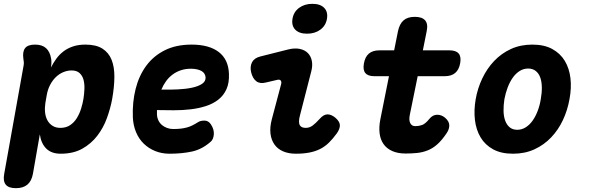

<svg xmlns="http://www.w3.org/2000/svg" viewBox="-62 -793 3082 1003"><path d="M204 -440Q216 -464 232 -486Q248 -508 269.5 -524.5Q291 -541 319.5 -550.5Q348 -560 384 -560Q440 -560 473 -539Q506 -518 521 -480.5Q536 -443 535.5 -390.5Q535 -338 524 -276Q515 -227 496.5 -176Q478 -125 446 -83.5Q414 -42 367.5 -16Q321 10 255 10Q207 10 180 -16.5Q153 -43 146 -91L110 115Q103 153 81 171.5Q59 190 21 190Q-17 190 -32 171.5Q-47 153 -40 115L61 -449Q63 -459 62.5 -468Q62 -477 60 -487Q55 -524 69.5 -542Q84 -560 121 -560Q158 -560 178.5 -541.5Q199 -523 205 -487Q207 -478 206.5 -463.5Q206 -449 204 -440ZM312 -425Q290 -425 268.5 -416Q247 -407 229.5 -390Q212 -373 199.5 -349Q187 -325 182 -295L175 -255Q171 -229 173.5 -205.5Q176 -182 186 -164Q196 -146 213 -135.5Q230 -125 253 -125Q283 -125 304 -139Q325 -153 339 -175.5Q353 -198 361.5 -225Q370 -252 374 -277Q378 -302 379 -328Q380 -354 374.5 -375.5Q369 -397 354 -411Q339 -425 312 -425Z M1040 -143Q1057 -117 1055 -91Q1053 -65 1039 -53Q994 -13 941.5 -1.5Q889 10 823 10Q783 10 748.5 -4Q714 -18 688.5 -43Q663 -68 648.5 -103Q634 -138 632 -180Q629 -259 646.5 -328.5Q664 -398 702 -449.5Q740 -501 799 -530.5Q858 -560 939 -560Q1030 -560 1080.5 -521.5Q1131 -483 1134 -408Q1136 -360 1121 -327Q1106 -294 1078.5 -272.5Q1051 -251 1014 -239Q977 -227 934.5 -222Q892 -217 846.5 -217Q801 -217 758 -218V-194Q759 -177 766 -163Q773 -149 784.5 -139.5Q796 -130 811 -124.5Q826 -119 842 -119Q865 -119 882 -121Q899 -123 914 -127Q929 -131 943 -138Q957 -145 973 -155Q985 -163 1006 -163Q1027 -163 1040 -143ZM781 -325Q825 -324 867 -326Q909 -328 941.5 -335Q974 -342 993.5 -355Q1013 -368 1012 -389Q1011 -400 1005.5 -408.5Q1000 -417 990 -422.5Q980 -428 966 -431Q952 -434 935 -434Q907 -434 883 -426Q859 -418 839.5 -403.5Q820 -389 805.5 -369Q791 -349 781 -325Z M1327 -362Q1296 -354 1277 -368.5Q1258 -383 1250 -415Q1243 -445 1254.5 -467.5Q1266 -490 1298 -498L1445 -535Q1478 -543 1504 -537.5Q1530 -532 1546 -516Q1562 -500 1567 -475Q1572 -450 1564 -420L1506 -194Q1500 -173 1500 -159.5Q1500 -146 1504.5 -138.5Q1509 -131 1517 -128Q1525 -125 1535 -125Q1555 -125 1571 -137Q1587 -149 1608 -172Q1628 -195 1648 -195.5Q1668 -196 1690 -178Q1713 -158 1713.5 -139Q1714 -120 1698 -97Q1677 -68 1656 -47.5Q1635 -27 1610 -14.5Q1585 -2 1554 4Q1523 10 1484 10Q1445 10 1416.5 -2.5Q1388 -15 1371.5 -38.5Q1355 -62 1351 -95Q1347 -128 1358 -170L1406 -351Q1410 -364 1405 -371.5Q1400 -379 1387 -376ZM1542 -617Q1501 -617 1480.5 -638Q1460 -659 1466 -695Q1472 -731 1500.5 -752Q1529 -773 1570 -773Q1611 -773 1631.5 -752Q1652 -731 1646 -695Q1640 -659 1611.5 -638Q1583 -617 1542 -617Z M2286 -530Q2320 -530 2334 -513.5Q2348 -497 2342 -463Q2336 -429 2316 -412Q2296 -395 2262 -395H2120L2079 -194Q2076 -180 2076.5 -169Q2077 -158 2081 -150Q2085 -142 2091.5 -138Q2098 -134 2108 -134Q2126 -134 2143 -140Q2160 -146 2181 -172Q2198 -193 2221 -193.5Q2244 -194 2263 -178Q2285 -159 2285 -138Q2285 -117 2271 -97Q2247 -61 2223 -39.5Q2199 -18 2172.5 -7.5Q2146 3 2117.5 6Q2089 9 2057 9Q2016 9 1987 -4Q1958 -17 1941.5 -40.5Q1925 -64 1921 -97Q1917 -130 1925 -170L1970 -395H1893Q1860 -395 1846.5 -411.5Q1833 -428 1839 -461Q1845 -496 1865 -513Q1885 -530 1920 -530H1997L2017 -630Q2025 -668 2046 -686.5Q2067 -705 2105 -705Q2143 -705 2159 -686.5Q2175 -668 2167 -630L2147 -530Z M2618 10Q2556 10 2514 -13Q2472 -36 2448.5 -75.5Q2425 -115 2419 -166.5Q2413 -218 2423 -275Q2433 -332 2457.5 -383.5Q2482 -435 2519.5 -474.5Q2557 -514 2607 -537Q2657 -560 2719 -560Q2781 -560 2823 -537Q2865 -514 2888.5 -475Q2912 -436 2918 -384.5Q2924 -333 2913 -275Q2903 -218 2879 -166.5Q2855 -115 2817.5 -75.5Q2780 -36 2730 -13Q2680 10 2618 10ZM2640 -115Q2664 -115 2684.5 -128Q2705 -141 2720.5 -163Q2736 -185 2747 -214Q2758 -243 2763 -275Q2769 -308 2768.5 -337Q2768 -366 2760.5 -387.5Q2753 -409 2737 -422Q2721 -435 2697 -435Q2673 -435 2652.5 -422Q2632 -409 2616.5 -387Q2601 -365 2590 -336Q2579 -307 2573 -275Q2568 -243 2568.5 -214Q2569 -185 2577 -163Q2585 -141 2600.5 -128Q2616 -115 2640 -115Z"/></svg>

Font: Maple Mono ExtraBold
Style: Italic
Weight: 800
Italic angle: -10°
Monospace: yes
Designer: subframe7536
Version: Version 7.200